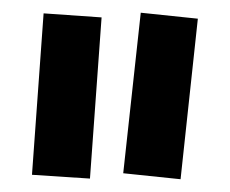

<svg xmlns="http://www.w3.org/2000/svg" viewBox="-20 -824 358 299"><path d="M29.8 -551.8 47.9 -803.2 138.2 -796.9 120.1 -545.9ZM171.9 -554.2 199.2 -804.2 288.1 -794.9 261.2 -544.9Z"/></svg>

Font: Opir
Style: Regular
Weight: 400
Designer: Maksym Kobuzan
Version: Version 1.000;FEAKit 1.0